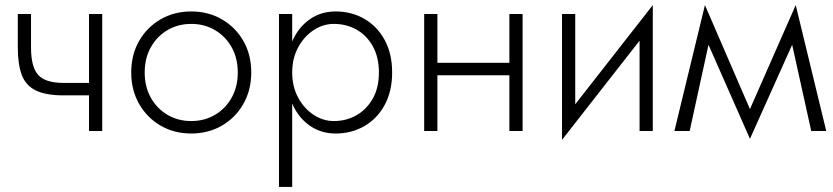

<svg xmlns="http://www.w3.org/2000/svg" viewBox="-20 -515 3274 755"><path d="M102 -460V-328Q102 -252 130 -220.5Q158 -189 230 -189H330V-460H382V0H330V-140H230Q161 -140 121.5 -159Q82 -178 66 -219.5Q50 -261 50 -328V-460Z M496 -230Q496 -300 527 -354Q558 -408 611.5 -439Q665 -470 732 -470Q799 -470 852.5 -439Q906 -408 937 -354Q968 -300 968 -230Q968 -161 937 -106.5Q906 -52 852.5 -21Q799 10 732 10Q665 10 611.5 -21Q558 -52 527 -106.5Q496 -161 496 -230ZM549 -230Q549 -174 573 -131Q597 -88 638.5 -63.5Q680 -39 732 -39Q784 -39 825.5 -63.5Q867 -88 891 -131Q915 -174 915 -230Q915 -286 891 -329Q867 -372 825.5 -396.5Q784 -421 732 -421Q680 -421 638.5 -396.5Q597 -372 573 -329Q549 -286 549 -230Z M1129 220H1077V-460H1129V-352Q1152 -406 1196.5 -438Q1241 -470 1300 -470Q1362 -470 1412.5 -441Q1463 -412 1492.5 -358Q1522 -304 1522 -230Q1522 -156 1492.5 -102Q1463 -48 1412.5 -19Q1362 10 1300 10Q1241 10 1196.5 -22Q1152 -54 1129 -108ZM1470 -230Q1470 -290 1446 -333Q1422 -376 1382 -398.5Q1342 -421 1293 -421Q1250 -421 1212.5 -396Q1175 -371 1152 -328Q1129 -285 1129 -230Q1129 -175 1152 -132Q1175 -89 1212.5 -64Q1250 -39 1293 -39Q1342 -39 1382 -62Q1422 -85 1446 -127.5Q1470 -170 1470 -230Z M1648 -460H1700V-268H1983V-460H2035V0H1983V-219H1700V0H1648Z M2242 -460V-105L2547 -495V0H2495V-355L2190 35V-460Z M2632 0 2752 -495 2929 -86 3109 -495 3229 0H3170L3095 -339L2929 31L2766 -339L2692 0Z"/></svg>

Font: Jost* Light
Style: Regular
Weight: 300
Version: Version 3.7